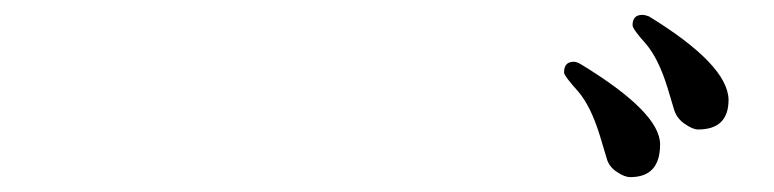

<svg xmlns="http://www.w3.org/2000/svg" viewBox="-20 -807 1040 258"><path d="M827 -569Q867 -569 867 -613Q867 -656 760 -721Q755 -724 751 -724Q738 -724 738 -710V-709Q739 -704 757 -684Q774 -664 786 -625L795 -595Q798 -583 809 -576Q819 -569 827 -569ZM959 -673Q958 -720 852 -785Q847 -787 843 -787Q830 -787 830 -773Q830 -768 848 -748Q865 -728 877 -689L886 -659Q890 -647 901 -640Q911 -633 918 -633Q959 -633 959 -673Z"/></svg>

Font: Sawarabi Mincho
Style: Regular
Weight: 400
Version: Version 1.082; ttfautohint (v1.8.4.7-5d5b)